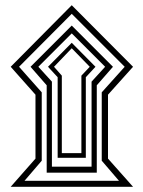

<svg xmlns="http://www.w3.org/2000/svg" viewBox="-20 -799 550 736"><path d="M21 -83H490L394 -191V-436L490 -543L255 -779L21 -543L116 -436V-191ZM74 -106 140 -183V-445L53 -543L255 -746L458 -543L370 -445V-183L436 -106ZM159 -137H351V-472L413 -543L255 -701L97 -543L159 -472ZM179 -160V-486L127 -543L255 -671L383 -543L331 -486V-160ZM201 -194H309V-503L346 -543L255 -635L164 -543L201 -503ZM217 -212V-509L187 -543L255 -614L324 -543L292 -509V-212Z"/></svg>

Font: Noto Naskh Arabic UI
Style: Bold
Weight: 700
Designer: Monotype Design Team, David Williams, Mohamad Dakak and Nizar Qandah
Foundry: Monotype Imaging Inc.
Version: Version 2.016